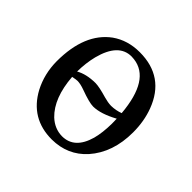

<svg xmlns="http://www.w3.org/2000/svg" viewBox="-117 -539 669 669"><g transform="rotate(45 217.0 -205.0)"><path d="M35.2 -193.8Q35.2 -331.5 115.2 -390.1Q158.7 -420.9 217.8 -420.9Q339.4 -420.9 381.8 -307.1Q398.9 -261.2 398.9 -207Q398.9 -107.4 343.3 -44.4Q293.5 10.7 215.8 11.2Q111.8 11.2 62.5 -80.6Q35.6 -132.3 35.2 -193.8ZM323.2 -226.1Q310.1 -378.4 220.7 -389.2Q213.9 -389.6 208 -390.1Q144.5 -390.1 120.6 -298.3Q111.3 -261.2 110.8 -218.8Q140.1 -235.4 184.1 -235.8Q202.6 -235.8 244.1 -223.6Q262.7 -218.3 278.8 -217.8Q302.7 -218.3 323.2 -226.1ZM111.8 -193.4Q119.1 -96.2 167.5 -49.3Q196.3 -22.5 232.9 -22Q294.4 -22 315.9 -98.1Q324.7 -131.3 325.2 -175.8Q325.2 -189.9 324.7 -200.2Q273.9 -172.4 236.8 -171.9Q217.3 -171.9 170.9 -189Q149.4 -196.8 134.8 -196.8Q129.4 -196.8 111.8 -193.4Z"/></g></svg>

Font: Linux Libertine Display O
Style: Regular
Weight: 400
Designer: Philipp H. Poll
Foundry: Philipp H. Poll
Version: Version 5.0.9